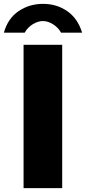

<svg xmlns="http://www.w3.org/2000/svg" viewBox="-61 -974 445 994"><path d="M261 -742V0H61V-742ZM255 -805Q241 -831 214 -848Q187 -865 162 -865Q135 -865 108.5 -848.5Q82 -832 67 -805H-41Q-20 -879 35.5 -916.5Q91 -954 162 -954Q233 -954 287.5 -916Q342 -878 364 -805Z"/></svg>

Font: Morrison Black
Style: Regular
Weight: 900
Designer: Pablo Impallari, Rodrigo Fuenzalida (Modified by Dan O. Williams)
Version: Version 0.03;June 6, 2019;FontCreator 11.5.0.2425 64-bit; tt